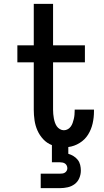

<svg xmlns="http://www.w3.org/2000/svg" viewBox="-20 -755 540 995"><path d="M191 220V145H291Q298 145 304.5 144Q311 143 316.5 139.5Q322 136 325.5 130Q329 124 329 117Q329 110 326 103.5Q323 97 317.5 93Q312 89 305 87.5Q298 86 291 86H249V-3Q223 -13 204 -33.5Q185 -54 174 -79Q163 -104 159 -131.5Q155 -159 155 -186V-432H70V-520H155V-735H255V-520H420V-432H255V-186Q255 -175 256 -164Q257 -153 259 -142Q261 -131 264.5 -120.5Q268 -110 274 -101Q280 -92 290 -86Q300 -80 311 -80Q322 -80 331.5 -85.5Q341 -91 347 -99.5Q353 -108 356.5 -118Q360 -128 362.5 -138.5Q365 -149 366 -160Q367 -171 367 -181V-187H467V-177Q467 -146 460 -115Q453 -84 436.5 -57.5Q420 -31 392.5 -14Q365 3 334 7V42Q348 46 361 54Q374 62 383 73.5Q392 85 395.5 99.5Q399 114 399 129Q399 149 391 168Q383 187 367 199Q351 211 331 215.5Q311 220 291 220Z"/></svg>

Font: Iosevka Semibold
Style: Regular
Weight: 600
Monospace: yes
Designer: Belleve Invis
Foundry: Belleve Invis
Version: Version 33.2.3; ttfautohint (v1.8.4)